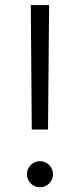

<svg xmlns="http://www.w3.org/2000/svg" viewBox="-20 -748 322 773"><path d="M107.9 -226.6H173.3L177.7 -727.5H104ZM141.1 5.9C169.9 5.9 193.4 -17.6 193.4 -46.4C193.4 -75.7 169.9 -99.1 141.1 -99.1C111.8 -99.1 88.4 -75.7 88.4 -46.4C88.4 -17.6 111.8 5.9 141.1 5.9Z"/></svg>

Font: Raveo Light
Style: Regular
Weight: 300
Designer: Jakub Foglar, Rasmus Andersson (Inter)
Foundry: Jakubfoglar.com
Version: Version 1.100;Glyphs 3.2.3 (3260)